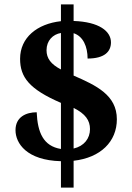

<svg xmlns="http://www.w3.org/2000/svg" viewBox="-20 -780 605 879"><path d="M259 -42V79H317V-44C441 -58 515 -132 515 -234C515 -345 420 -389 317 -434V-628C361 -614 381 -566 381 -512C459 -512 488 -544 488 -586C488 -637 434 -680 317 -684V-760H259V-683C150 -671 72 -608 72 -511C72 -427 113 -372 259 -309V-98C178 -111 152 -174 148 -266C100 -266 51 -245 51 -184C51 -124 102 -46 259 -42ZM259 -629V-462C213 -486 193 -513 193 -550C193 -594 222 -623 259 -629ZM317 -100V-286C371 -259 392 -229 392 -189C392 -146 365 -111 317 -100Z"/></svg>

Font: Noto Serif Hentaigana Bold
Style: Regular
Weight: 700
Designer: Kazuhiro Yamada
Foundry: nipponia
Version: Version 1.000